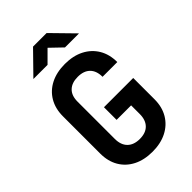

<svg xmlns="http://www.w3.org/2000/svg" viewBox="-280 -1050 1160 1160"><g transform="rotate(-45 300.0 -470.0)"><path d="M304 10Q233 10 181 -16.5Q129 -43 100.5 -91.5Q72 -140 72 -206V-524Q72 -590 100.5 -638.5Q129 -687 181 -713.5Q233 -740 304 -740Q374 -740 426 -713.5Q478 -687 507 -638.5Q536 -590 536 -524H410Q410 -575 382.5 -602.5Q355 -630 304 -630Q253 -630 225 -603Q197 -576 197 -525V-206Q197 -155 225 -127Q253 -99 304 -99Q355 -99 382.5 -127Q410 -155 410 -206V-280H286V-388H536V-206Q536 -140 507 -91.5Q478 -43 426 -16.5Q374 10 304 10ZM105 -810 242 -950H358L495 -810H375L299 -883L226 -810Z"/></g></svg>

Font: NKDuy Mono
Style: Bold
Weight: 700
Monospace: yes
Designer: NKDuy
Foundry: NKDuy
Version: Version 2.251; ttfautohint (v1.8.4.7-5d5b)